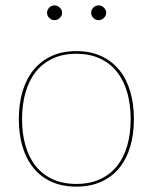

<svg xmlns="http://www.w3.org/2000/svg" viewBox="-20 -688 568 714"><path d="M264 -498Q315.5 -498 355.5 -479.8Q395.5 -461.5 422.8 -428.5Q450 -395.5 464 -348.8Q478 -302 478 -245Q478 -188 464 -141.8Q450 -95.5 422.8 -62.5Q395.5 -29.5 355.5 -11.8Q315.5 6 264 6Q212 6 172.2 -11.8Q132.5 -29.5 105.2 -62.5Q78 -95.5 64 -141.8Q50 -188 50 -245Q50 -302 64 -348.8Q78 -395.5 105.2 -428.5Q132.5 -461.5 172.2 -479.8Q212 -498 264 -498ZM264 -4Q314 -4 352 -21.5Q390 -39 415.2 -70.5Q440.5 -102 453.2 -146.5Q466 -191 466 -245Q466 -299 453.2 -343.8Q440.5 -388.5 415.2 -420.5Q390 -452.5 352 -470.2Q314 -488 264 -488Q213.5 -488 175.8 -470.2Q138 -452.5 112.8 -420.5Q87.5 -388.5 74.8 -343.8Q62 -299 62 -245Q62 -191 74.8 -146.5Q87.5 -102 112.8 -70.5Q138 -39 175.8 -21.5Q213.5 -4 264 -4ZM211 -640Q211 -629.5 202.2 -621.2Q193.5 -613 183 -613Q171.5 -613 163.2 -621.2Q155 -629.5 155 -640Q155 -651.5 163.2 -659.8Q171.5 -668 183 -668Q193.5 -668 202.2 -659.8Q211 -651.5 211 -640ZM375 -640Q375 -629.5 366.2 -621.2Q357.5 -613 347 -613Q335.5 -613 327.2 -621.2Q319 -629.5 319 -640Q319 -651.5 327.2 -659.8Q335.5 -668 347 -668Q357.5 -668 366.2 -659.8Q375 -651.5 375 -640Z"/></svg>

Font: Lato Hairline
Style: Regular
Weight: 250
Designer: Lukasz Dziedzic
Foundry: Lukasz Dziedzic
Version: Version 1.104; Western+Polish opensource